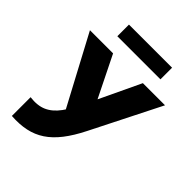

<svg xmlns="http://www.w3.org/2000/svg" viewBox="-249 -1030 1179 1179"><g transform="rotate(45 340.5 -441.0)"><path d="M62.1 11.2V-151.5Q127.6 -143.2 173.4 -163.5Q219.2 -183.8 255.6 -233.4Q291.9 -283 328.9 -363L488.6 -700H680.9L454.6 -250.8Q416.1 -173.8 375.3 -121.4Q334.5 -69 288.1 -38.3Q241.8 -7.6 186.2 4.1Q130.8 15.9 62.1 11.2ZM298.6 -194.2 28.9 -700H229.9L410.9 -334ZM173.9 -792.8V-893.8H548.4V-792.8Z"/></g></svg>

Font: Geologica-Sharp
Style: Regular
Weight: 100
Designer: Sindre Bremnes, Frode Helland
Foundry: Monokrom Skriftforlag AS
Version: Version 1.010;gftools[0.9.28]